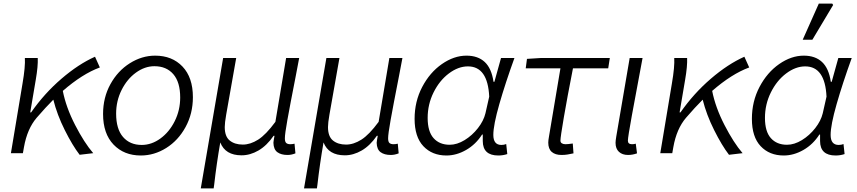

<svg xmlns="http://www.w3.org/2000/svg" viewBox="-20 -856 4790 1073"><path d="M119 -532H191Q193 -486 180 -411L149 -228H154Q228 -334 323.5 -416Q419 -498 511 -539L538 -479Q440 -443 331 -348Q349 -256 400 -157Q451 -58 501 0L425 9Q385 -43 342 -129Q299 -215 278 -299Q235 -256 185 -198Q132 -136 114 -34L108 0H41L106 -390Q122 -483 119 -532Z M556 -219Q556 -311 597 -385.5Q638 -460 705.5 -502.5Q773 -545 847 -545Q942 -545 1000 -484Q1058 -423 1058 -313Q1058 -221 1017 -146Q976 -71 909 -29Q842 13 767 13Q673 13 614.5 -48Q556 -109 556 -219ZM987 -311Q987 -397 948.5 -441.5Q910 -486 843 -486Q789 -486 739.5 -450Q690 -414 659.5 -353Q629 -292 629 -221Q629 -135 667.5 -90.5Q706 -46 772 -46Q827 -46 876.5 -82Q926 -118 956.5 -179Q987 -240 987 -311Z M1227 -532H1300L1244 -215Q1236 -169 1236 -146Q1236 -93 1264 -70.5Q1292 -48 1337 -48Q1379 -48 1422.5 -75.5Q1466 -103 1519 -175L1579 -532H1652L1633 -432Q1600 -264 1586 -185.5Q1572 -107 1572 -83Q1572 -63 1580 -56.5Q1588 -50 1602 -50Q1614 -50 1626 -53L1631 1Q1609 10 1587 10Q1551 10 1530 -5.5Q1509 -21 1508 -58Q1508 -64 1514 -97H1509Q1471 -42 1424.5 -15Q1378 12 1330 12Q1239 12 1211 -60Q1190 61 1177 176L1174 197H1102Z M1804 -532H1877L1821 -215Q1813 -169 1813 -146Q1813 -93 1841 -70.5Q1869 -48 1914 -48Q1956 -48 1999.5 -75.5Q2043 -103 2096 -175L2156 -532H2229L2210 -432Q2177 -264 2163 -185.5Q2149 -107 2149 -83Q2149 -63 2157 -56.5Q2165 -50 2179 -50Q2191 -50 2203 -53L2208 1Q2186 10 2164 10Q2128 10 2107 -5.5Q2086 -21 2085 -58Q2085 -64 2091 -97H2086Q2048 -42 2001.5 -15Q1955 12 1907 12Q1816 12 1788 -60Q1767 61 1754 176L1751 197H1679Z M2297 -192Q2297 -289 2339.5 -370Q2382 -451 2449.5 -498Q2517 -545 2587 -545Q2651 -545 2689 -509.5Q2727 -474 2738 -399H2743L2780 -532H2855Q2804 -391 2770.5 -274Q2737 -157 2737 -102Q2737 -46 2782 -46Q2797 -46 2809 -51L2815 5Q2791 13 2765 13Q2678 13 2678 -68V-104H2674Q2639 -49 2585 -18Q2531 13 2475 13Q2395 13 2346 -39Q2297 -91 2297 -192ZM2693 -223 2714 -316Q2706 -485 2595 -485Q2541 -485 2488.5 -445.5Q2436 -406 2403 -339.5Q2370 -273 2370 -197Q2370 -121 2403 -84Q2436 -47 2493 -47Q2534 -47 2576.5 -73Q2619 -99 2651 -140Q2683 -181 2693 -223Z M3044 -59Q3044 -71 3048 -93L3112 -474H2918L2925 -527L3005 -532H3388L3379 -474H3182Q3150 -311 3131 -200Q3112 -89 3112 -70Q3112 -60 3120 -55Q3128 -50 3140 -50Q3153 -50 3181 -54L3185 1Q3167 5 3151.5 7.5Q3136 10 3118 10Q3083 10 3063.5 -7Q3044 -24 3044 -59Z M3420 -58Q3420 -69 3424 -93L3499 -532H3571L3563 -489Q3533 -330 3511 -209.5Q3489 -89 3489 -70Q3489 -50 3512 -50Q3523 -50 3533 -53L3540 1Q3515 10 3490 10Q3458 10 3439 -7.5Q3420 -25 3420 -58Z M3748 -532H3820Q3822 -486 3809 -411L3778 -228H3783Q3857 -334 3952.5 -416Q4048 -498 4140 -539L4167 -479Q4069 -443 3960 -348Q3978 -256 4029 -157Q4080 -58 4130 0L4054 9Q4014 -43 3971 -129Q3928 -215 3907 -299Q3864 -256 3814 -198Q3761 -136 3743 -34L3737 0H3670L3735 -390Q3751 -483 3748 -532Z M4182 -192Q4182 -289 4224.5 -370Q4267 -451 4334.5 -498Q4402 -545 4472 -545Q4536 -545 4574 -509.5Q4612 -474 4623 -399H4628L4665 -532H4740Q4689 -391 4655.5 -274Q4622 -157 4622 -102Q4622 -46 4667 -46Q4682 -46 4694 -51L4700 5Q4676 13 4650 13Q4563 13 4563 -68V-104H4559Q4524 -49 4470 -18Q4416 13 4360 13Q4280 13 4231 -39Q4182 -91 4182 -192ZM4578 -223 4599 -316Q4591 -485 4480 -485Q4426 -485 4373.5 -445.5Q4321 -406 4288 -339.5Q4255 -273 4255 -197Q4255 -121 4288 -84Q4321 -47 4378 -47Q4419 -47 4461.5 -73Q4504 -99 4536 -140Q4568 -181 4578 -223ZM4556 -836H4631L4636 -828L4520 -634H4466Z"/></svg>

Font: Nebula Sans Book
Style: Regular
Weight: 400
Italic angle: -9°
Designer: Paul D. Hunt for Adobe (as Source Sans)
Foundry: Nebula Entertainment & Broadcasting LLC
Version: Version 1.010